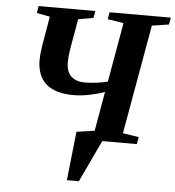

<svg xmlns="http://www.w3.org/2000/svg" viewBox="-58 -709 889 975"><g transform="rotate(5 386.5 -221.0)"><path d="M481 0 380.4 213.4H319.3L346.2 -35.6L438 -48.8L473.1 -249.5Q442.9 -238.3 398.4 -229Q354 -219.7 316.4 -219.7Q127.9 -219.7 127.9 -383.8Q127.9 -408.2 134.3 -452.6L160.6 -606L93.3 -619.1L99.1 -654.8H388.2L382.3 -619.1L305.2 -606L278.3 -454.1Q271.5 -409.7 271.5 -384.8Q271.5 -334.5 297.1 -311.5Q322.8 -288.6 366.2 -288.6Q421.4 -288.6 482.9 -303.2L536.1 -606L454.6 -619.1L460.9 -654.8H773.4L766.6 -619.1L680.7 -606L582 -48.8L663.6 -36.1L657.2 0Z"/></g></svg>

Font: Tinos
Style: Bold Italic
Weight: 700
Italic angle: -16.333°
Designer: Steve Matteson
Foundry: Monotype Imaging Inc.
Version: Version 1.23